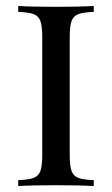

<svg xmlns="http://www.w3.org/2000/svg" viewBox="-20 -628 379 648"><path d="M215.3 -502V-106Q215.3 -68.4 221.4 -51.3Q227.5 -34.2 243.9 -27.8Q260.3 -21.5 296.4 -20V0Q250.5 -2.9 169.4 -2.9Q83.5 -2.9 41.5 0V-20Q77.6 -21.5 94 -27.8Q110.4 -34.2 116.5 -51.3Q122.6 -68.4 122.6 -106V-502Q122.6 -539.6 116.5 -556.6Q110.4 -573.7 94 -580.1Q77.6 -586.4 41.5 -587.9V-607.9Q83 -605 169.4 -605Q250.5 -605 296.4 -607.9V-587.9Q260.3 -586.4 243.9 -580.1Q227.5 -573.7 221.4 -556.6Q215.3 -539.6 215.3 -502Z"/></svg>

Font: Playfair Display SC
Style: Regular
Weight: 400
Designer: Claus Eggers Sørensen
Foundry: Claus Eggers Sørensen
Version: Version 1.004;PS 001.004;hotconv 1.0.70;makeotf.lib2.5.58329